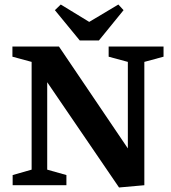

<svg xmlns="http://www.w3.org/2000/svg" viewBox="-20 -820 759 850"><path d="M507 10 189 -456V-69L274 -45V0H36V-45L120 -69V-546L35 -569V-614H241L546 -163V-546L461 -569V-614H704V-569L619 -546V0ZM333 -641 223 -775 249 -800 375 -723 504 -800 527 -775 418 -641Z"/></svg>

Font: Manuale
Style: Bold
Weight: 700
Version: Version 1.002